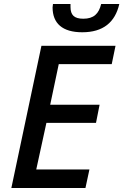

<svg xmlns="http://www.w3.org/2000/svg" viewBox="-20 -944 619 964"><path d="M393 -782C498 -782 558 -832 579 -924H488C476 -875 451 -850 398 -850C352 -850 334 -869 334 -909C334 -915 334 -918 334 -924H246C245 -917 244 -909 244 -907C244 -827 293 -782 393 -782ZM37 0H409L429 -93H162L213 -327H462L480 -418H232L275 -622H541L560 -714H188Z"/></svg>

Font: Noto Sans Medium
Style: Italic
Weight: 500
Italic angle: -12°
Designer: Monotype Design Team
Foundry: Monotype Imaging Inc.
Version: Version 2.013